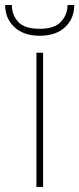

<svg xmlns="http://www.w3.org/2000/svg" viewBox="-55 -736 312 756"><path d="M114.7 -528.3V0H88.4V-528.3ZM210.9 -716.3H237.3Q237.3 -663.1 201.4 -629.2Q165.5 -595.2 101.6 -595.2Q38.1 -595.2 1.7 -629.2Q-34.7 -663.1 -34.7 -716.3H-8.3Q-8.3 -677.7 16.4 -650.1Q41 -622.6 101.6 -622.6Q159.7 -622.6 185.3 -650.6Q210.9 -678.7 210.9 -716.3Z"/></svg>

Font: Vazirmatn FD Thin
Style: Regular
Weight: 100
Designer: Saber Rastikerdar
Foundry: Saber Rastikerdar
Version: Version 33.003